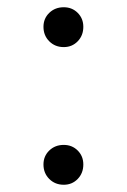

<svg xmlns="http://www.w3.org/2000/svg" viewBox="-20 -620 350 530"><path d="M156 -110Q132 -110 116 -126Q100 -142 100 -166Q100 -189 116 -204.5Q132 -220 156 -220Q179 -220 194.5 -204.5Q210 -189 210 -166Q210 -142 194.5 -126Q179 -110 156 -110ZM156 -490Q132 -490 116 -506Q100 -522 100 -546Q100 -569 116 -584.5Q132 -600 156 -600Q179 -600 194.5 -584.5Q210 -569 210 -546Q210 -522 194.5 -506Q179 -490 156 -490Z"/></svg>

Font: Gowun Dodum
Style: Regular
Weight: 400
Designer: Yanghee Ryu
Foundry: Yanghee Ryu
Version: Version 2.000